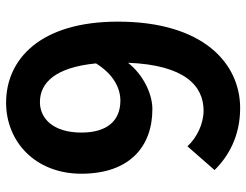

<svg xmlns="http://www.w3.org/2000/svg" viewBox="-109 -685 808 630"><g transform="rotate(-90 295.0 -370.0)"><path d="M255 14C402 14 539 -107 539 -387C539 -644 414 -754 273 -754C146 -754 40 -659 40 -507C40 -350 128 -274 252 -274C302 -274 365 -304 404 -354C397 -169 329 -106 247 -106C203 -106 157 -129 130 -159L52 -70C96 -25 163 14 255 14ZM402 -459C366 -401 320 -379 280 -379C216 -379 175 -420 175 -507C175 -598 220 -643 275 -643C338 -643 389 -593 402 -459Z"/></g></svg>

Font: Source Han Sans KR
Style: Bold
Weight: 700
Designer: Ryoko NISHIZUKA 西塚涼子 (kana, bopomofo & ideographs); Paul D. Hunt (Latin, Greek & Cyrillic); Sandoll Communications 산돌커뮤니
Foundry: Adobe
Version: Version 2.004;hotconv 1.0.118;makeotfexe 2.5.65603